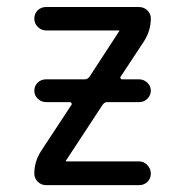

<svg xmlns="http://www.w3.org/2000/svg" viewBox="-20 -540 540 560"><path d="M98.6 -97.7 188.5 -234.4Q190.4 -236.3 188.5 -239.3Q186.5 -242.2 183.6 -242.2H114.3Q100.6 -242.2 90.3 -252Q80.1 -261.7 80.1 -275.4Q80.1 -289.1 89.8 -298.8Q99.6 -308.6 114.3 -308.6H227.5Q235.4 -308.6 241.2 -316.4L327.1 -448.2L328.1 -449.2V-450.2Q328.1 -451.2 327.1 -451.2H114.3Q100.6 -451.2 90.3 -461.4Q80.1 -471.7 80.1 -485.8Q80.1 -500 89.8 -509.8Q99.6 -519.5 114.3 -519.5H385.7Q399.4 -519.5 409.7 -509.8Q419.9 -500 419.9 -486.3Q419.9 -452.1 401.4 -421.9L332 -316.4Q330.1 -314.5 331.5 -311.5Q333 -308.6 335.9 -308.6H385.7Q399.4 -308.6 409.7 -298.8Q419.9 -289.1 419.9 -275.4Q419.9 -262.7 410.2 -252.4Q400.4 -242.2 385.7 -242.2H292Q285.2 -242.2 279.3 -234.4L172.9 -72.3L171.9 -71.3V-70.3Q171.9 -69.3 172.9 -69.3H385.7Q399.4 -69.3 409.7 -58.6Q419.9 -47.9 419.9 -33.7Q419.9 -19.5 410.2 -9.8Q400.4 0 385.7 0H114.3Q100.6 0 90.3 -9.8Q80.1 -19.5 80.1 -34.2Q80.1 -67.4 98.6 -97.7Z"/></svg>

Font: Rounded Mgen+ 2m regular
Style: Regular
Weight: 400
Designer: [Source Han Sans]
Ryoko NISHIZUKA  (kana & ideographs); Paul D. Hunt (Latin, Greek & Cyrillic); Wenlong ZHANG  (bopomofo
Version: Version 1.059.20150602